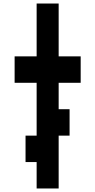

<svg xmlns="http://www.w3.org/2000/svg" viewBox="-20 -1050 540 1090"><path d="M188 20V-130H125V-280H188V-580H63V-730H188V-1030H313V-730H438V-580H313V-430H375V-280H313V20Z"/></svg>

Font: 2P VHS
Style: Regular
Weight: 400
Designer: CodeMan38
Foundry: CodeMan38
Version: Version 3.000